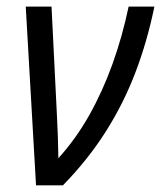

<svg xmlns="http://www.w3.org/2000/svg" viewBox="-20 -555 482 575"><path d="M87.9 0 57.1 -535.2H134.3L150.4 -211.4Q152.3 -177.7 153.3 -145Q154.3 -112.3 154.8 -81.1Q207 -138.7 247.1 -209.7Q287.1 -280.8 316.7 -362.8Q346.2 -444.8 365.2 -535.2H442.4Q420.9 -430.7 385.5 -337.9Q350.1 -245.1 296.9 -161.1Q243.7 -77.1 168.5 0Z"/></svg>

Font: Open Sans SemiCondensed
Style: Italic
Weight: 400
Width: 4
Italic angle: -12°
Designer: Monotype Design Team
Foundry: Monotype Imaging Inc.
Version: Version 3.000